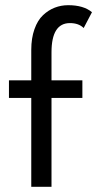

<svg xmlns="http://www.w3.org/2000/svg" viewBox="-20 -720 374 740"><path d="M14.5 -410.5H100.5V-528Q100.5 -573 112.8 -607.5Q125 -642 145.8 -661.5Q166.5 -681 191 -690.5Q215.5 -700 243 -700Q302 -700 334.5 -673L302.5 -612Q283.5 -631 249.5 -631Q178.5 -631 178.5 -518.5V-410.5H297.5V-342.5H178.5V0H100.5V-342.5H14.5Z"/></svg>

Font: League Spartan
Style: Regular
Weight: 350
Foundry: The League of Moveable Type
Version: Version 2.002